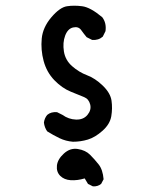

<svg xmlns="http://www.w3.org/2000/svg" viewBox="-20 -534 540 685"><path d="M311.5 130.9 293.9 122.1 282.2 102.5Q255.9 110.4 232.4 108.9Q209 107.4 194.8 93.3Q180.7 79.1 183.1 56.6Q185.5 34.2 208 13.7Q230.5 -6.8 257.8 -2.4Q285.2 2 301.3 18.1Q317.4 34.2 332 52.7Q346.7 71.3 349.6 105.5L340.8 122.1Q329.1 131.8 311.5 130.9ZM240.2 -28.3Q214.8 -30.3 192.4 -41Q169.9 -51.8 148.4 -65.4Q138.7 -79.1 136.7 -96.7Q138.7 -112.3 148.4 -124Q162.1 -135.7 183.6 -133.8L203.1 -124Q224.6 -108.4 251 -107.4Q277.3 -106.4 292 -124Q306.6 -141.6 301.8 -161.1Q296.9 -180.7 280.3 -187.5Q263.7 -194.3 232.4 -207Q201.2 -219.7 173.8 -248Q146.5 -276.4 135.7 -316.4Q125 -356.4 128.9 -396.5Q132.8 -436.5 163.1 -472.2Q193.4 -507.8 218.8 -511.7Q244.1 -515.6 273.4 -511.7Q302.7 -507.8 344.7 -472.7Q360.4 -452.1 356.4 -422.9L346.7 -403.3Q331.1 -389.6 308.6 -391.6L289.1 -401.4Q279.3 -413.1 269.5 -426.8Q259.8 -440.4 240.7 -436Q221.7 -431.6 212.4 -406.7Q203.1 -381.8 208 -350.6Q212.9 -319.3 237.3 -297.9Q261.7 -276.4 290.5 -265.6Q319.3 -254.9 346.7 -228.5Q374 -202.1 377.9 -174.8Q381.8 -147.5 377 -119.1Q372.1 -90.8 345.7 -67.4Q319.3 -43.9 293.5 -36.1Q267.6 -28.3 240.2 -28.3Z"/></svg>

Font: JasonHandwriting4
Style: Regular
Weight: 400
Version: Version 1.01.21